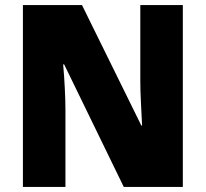

<svg xmlns="http://www.w3.org/2000/svg" viewBox="-20 -734 809 754"><path d="M698 0H466L232 -481H228Q232 -438 234.5 -387.5Q237 -337 237 -300V0H70V-714H302L535 -241H538Q536 -283 533.5 -331Q531 -379 531 -414V-714H698Z"/></svg>

Font: Noto Sans SemiCondensed Black
Style: Regular
Weight: 900
Width: 4
Designer: Monotype Design Team
Foundry: Monotype Imaging Inc.
Version: Version 2.013; ttfautohint (v1.8.4.7-5d5b)